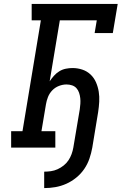

<svg xmlns="http://www.w3.org/2000/svg" viewBox="-20 -755 640 982"><path d="M206 207V123Q223 123 240.5 120.5Q258 118 274.5 110.5Q291 103 305.5 91.5Q320 80 330 65Q340 50 346 33.5Q352 17 355 0Q363 -49 371.5 -98Q380 -147 388 -196Q390 -210 391 -224.5Q392 -239 390.5 -253Q389 -267 384.5 -280.5Q380 -294 371 -304Q362 -314 348.5 -318.5Q335 -323 320 -323Q301 -323 281.5 -315.5Q262 -308 247.5 -293Q233 -278 225.5 -259Q218 -240 215 -221L192 -84H263V0H37V-84H95L189 -651H142V-735H582L557 -586H464L475 -651H286L234 -339Q244 -354 256 -367.5Q268 -381 283.5 -390.5Q299 -400 316.5 -403.5Q334 -407 351 -407Q377 -407 401 -399Q425 -391 443 -374Q461 -357 471 -334Q481 -311 485 -286Q489 -261 487.5 -234.5Q486 -208 482 -182L452 0Q447 28 437.5 56Q428 84 411 109Q394 134 370 153.5Q346 173 319 185Q292 197 263.5 202Q235 207 206 207Z"/></svg>

Font: Iosevka Slab MdExObl
Style: Regular
Weight: 500
Width: 7
Italic angle: -9°
Monospace: yes
Designer: Belleve Invis
Foundry: Belleve Invis
Version: Version 11.1.1; ttfautohint (v1.8.3)